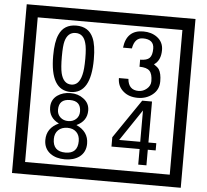

<svg xmlns="http://www.w3.org/2000/svg" viewBox="-65 -1030 1285 1190"><g transform="rotate(5 577.5 -435.0)"><path d="M1103 90H53V-960H1103ZM1028 15V-885H128V15ZM497 -656Q497 -442 371 -442Q244 -442 244 -656Q244 -744 265 -789Q294 -855 371 -855Q448 -855 477 -789Q497 -745 497 -656ZM444 -656Q444 -723 435 -752Q420 -809 371 -809Q322 -809 306 -752Q298 -723 298 -656Q298 -587 306 -553Q322 -488 371 -488Q419 -488 435 -554Q444 -587 444 -656ZM919 -556Q919 -504 880.5 -473Q842 -442 789 -442Q734 -442 700 -471Q662 -502 662 -554H721Q727 -485 790 -485Q818 -485 841 -504.5Q864 -524 864 -552Q864 -597 846 -616Q828 -635 783 -635V-679Q825 -679 841.5 -696Q858 -713 858 -754Q858 -812 789 -812Q738 -812 726 -744H671Q684 -855 788 -855Q839 -855 874 -829Q913 -800 913 -750Q913 -685 871 -658Q895 -642 903 -630Q919 -605 919 -556ZM501 -132Q501 -79 462 -49Q426 -23 372 -23Q317 -23 281 -49Q241 -79 241 -132Q241 -207 316 -241Q253 -271 253 -337Q253 -384 290 -411Q324 -435 372 -435Q419 -435 452 -410Q490 -383 490 -337Q490 -271 425 -241Q501 -207 501 -132ZM440 -326Q440 -392 372 -392Q303 -392 303 -326Q303 -297 322.5 -279Q342 -261 372 -261Q401 -261 420.5 -279Q440 -297 440 -326ZM448 -143Q448 -178 427.5 -198.5Q407 -219 372 -219Q336 -219 314.5 -198.5Q293 -178 293 -143Q293 -65 372 -65Q448 -65 448 -143ZM928 -127H879V-30H828V-127H653V-185L818 -427H879V-172H928ZM828 -172V-367L697 -172Z"/></g></svg>

Font: Unicode BMP Fallback SIL
Style: Regular
Weight: 400
Foundry: NRSI, SIL International
Version: Version 5.1 Based on Unicode 5.1